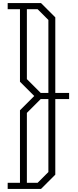

<svg xmlns="http://www.w3.org/2000/svg" viewBox="-20 -940 510 1250"><path d="M430 -295H340V197L247 290H30V250H110V-222L203 -315L110 -408V-880H30V-920H247L340 -827V-335H430ZM155 -425 245 -335H295V-810L225 -880H155ZM295 -295H245L155 -205V250H225L295 180Z"/></svg>

Font: Kumar One Outline
Style: Regular
Weight: 400
Designer: Parimal Parmar
Foundry: Indian Type Foundry
Version: Version 1.000;PS 1.000;hotconv 1.0.88;makeotf.lib2.5.647800